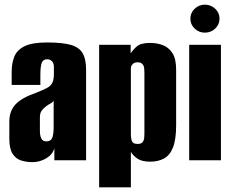

<svg xmlns="http://www.w3.org/2000/svg" viewBox="-20 -687 998 823"><path d="M119 8Q92 8 69.5 0.5Q47 -7 33.5 -28.5Q20 -50 20 -92V-166Q20 -211 46.5 -239.5Q73 -268 134 -289Q164 -301 180.5 -309.5Q197 -318 204 -331.5Q211 -345 211 -370V-400Q211 -411 207.5 -418Q204 -425 197.5 -429Q191 -433 182 -433Q165 -433 159 -418Q153 -403 153 -365V-323H30V-378Q30 -415 41 -443.5Q52 -472 84.5 -488.5Q117 -505 182 -505Q248 -505 284 -494.5Q320 -484 334.5 -458.5Q349 -433 349 -389V0H213V-52Q206 -25 178.5 -8.5Q151 8 119 8ZM179 -81Q198 -81 204 -96.5Q210 -112 210 -143V-256Q207 -249 196.5 -243.5Q186 -238 177 -231Q164 -221 157.5 -211Q151 -201 151 -182V-126Q151 -111 154 -101Q157 -91 163 -86Q169 -81 179 -81Z M405 116V-495H540V-458Q550 -474 567 -488.5Q584 -503 623 -503Q653 -503 678 -493.5Q703 -484 719 -459.5Q735 -435 735 -388V-150Q735 -89 721.5 -55Q708 -21 683 -7.5Q658 6 624 6Q589 6 570 -6.5Q551 -19 541 -36V116ZM570 -70Q579 -70 584.5 -72.5Q590 -75 593.5 -81Q597 -87 598 -94.5Q599 -102 599 -113V-376Q599 -387 598 -395Q597 -403 593.5 -408.5Q590 -414 584.5 -417Q579 -420 570 -420Q562 -420 556.5 -417.5Q551 -415 547.5 -411Q544 -407 542.5 -402.5Q541 -398 541 -394V-112Q541 -98 543.5 -88Q546 -78 552.5 -74Q559 -70 570 -70Z M791 0V-495H927V0ZM858 -547Q833 -547 814.5 -564.5Q796 -582 796 -607Q796 -632 814.5 -649.5Q833 -667 858 -667Q884 -667 902.5 -649.5Q921 -632 921 -607Q921 -582 902.5 -564.5Q884 -547 858 -547Z"/></svg>

Font: Alumni Sans ExtraBold
Style: Regular
Weight: 800
Designer: Robert E. Leuschke
Foundry: Robert E. Leuschke
Version: Version 1.018